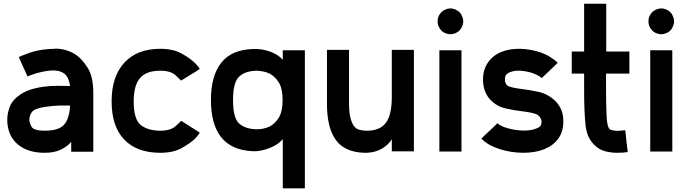

<svg xmlns="http://www.w3.org/2000/svg" viewBox="-20 -824 3754 1044"><path d="M487.3 -314.5Q487.3 -209 487.3 1Q447.3 1 367.2 1Q367.2 -16.6 367.2 -52.7Q344.7 -26.4 309.6 -9.8Q274.4 6.8 223.6 6.8Q223.6 6.8 223.6 6.8Q222.7 6.8 222.7 6.8Q128.9 6.8 74.2 -41Q19.5 -89.8 19.5 -172.9Q19.5 -209 34.2 -246.1Q48.8 -282.2 89.8 -309.6Q112.3 -325.2 143.6 -335.9Q175.8 -346.7 217.8 -352.5Q253.9 -357.4 293 -357.4Q332 -357.4 361.3 -356.4Q358.4 -376 350.6 -395.5Q342.8 -414.1 328.1 -424.8Q295.9 -447.3 237.3 -438.5Q177.7 -429.7 129.9 -408.2Q114.3 -443.4 82 -513.7Q93.8 -519.5 115.2 -527.3Q135.7 -536.1 163.1 -543.9Q212.9 -557.6 276.4 -558.6Q278.3 -559.6 281.2 -559.6Q340.8 -559.6 392.6 -526.4Q424.8 -504.9 456.1 -456.1Q487.3 -409.2 487.3 -317.4Q487.3 -316.4 487.3 -314.5ZM361.3 -250Q351.6 -250 339.8 -250Q322.3 -250 299.8 -250Q262.7 -248 233.4 -244.1Q168.9 -235.4 154.3 -215.8Q139.6 -196.3 139.6 -172.9Q139.6 -159.2 150.4 -136.7Q161.1 -113.3 223.6 -113.3Q296.9 -113.3 326.2 -143.6Q356.4 -173.8 361.3 -250Z M851.6 -113.3Q909.2 -113.3 936.5 -139.6Q964.8 -165 965.8 -167Q986.3 -154.3 987.3 -153.3Q987.3 -153.3 1020.5 -131.8Q1029.3 -127 1040 -120.1Q1051.8 -112.3 1066.4 -102.5Q1066.4 -101.6 1059.6 -92.8Q1052.7 -83 1040 -69.3Q1015.6 -45.9 968.8 -19.5Q922.9 6.8 851.6 6.8Q723.6 6.8 655.3 -65.4Q586.9 -136.7 586.9 -272.5Q586.9 -408.2 656.2 -483.4Q725.6 -558.6 851.6 -558.6Q922.9 -558.6 968.8 -532.2Q1015.6 -505.9 1040 -481.4Q1052.7 -468.8 1059.6 -459Q1066.4 -450.2 1066.4 -449.2Q1046.9 -436.5 1045.9 -435.5Q1044.9 -435.5 1011.7 -415Q1002.9 -409.2 991.2 -402.3Q980.5 -395.5 964.8 -385.7Q963.9 -386.7 936.5 -413.1Q909.2 -439.5 851.6 -439.5Q775.4 -439.5 741.2 -399.4Q707 -359.4 707 -272.5Q707 -172.9 747.1 -142.6Q787.1 -113.3 851.6 -113.3Z M1127 -280.3Q1127 -413.1 1183.6 -483.4Q1239.3 -554.7 1359.4 -557.6Q1363.3 -557.6 1368.2 -557.6Q1372.1 -557.6 1377 -557.6Q1417 -555.7 1455.1 -541Q1493.2 -526.4 1517.6 -499Q1517.6 -516.6 1517.6 -550.8Q1557.6 -550.8 1637.7 -550.8Q1637.7 -300.8 1637.7 200.2Q1597.7 200.2 1517.6 200.2Q1517.6 157.2 1517.6 151.4Q1517.6 146.5 1517.6 107.4Q1517.6 98.6 1517.6 85Q1517.6 72.3 1517.6 54.7Q1517.6 33.2 1517.6 2.9Q1517.6 -27.3 1517.6 -67.4Q1492.2 -38.1 1454.1 -22.5Q1416 -5.9 1376 -2Q1370.1 -2 1362.3 -2Q1355.5 -2 1349.6 -2Q1236.3 -8.8 1181.6 -79.1Q1127 -149.4 1127 -280.3ZM1247.1 -280.3Q1247.1 -182.6 1280.3 -152.3Q1314.5 -122.1 1376 -121.1Q1392.6 -121.1 1409.2 -124Q1426.8 -127.9 1443.4 -134.8Q1473.6 -149.4 1495.1 -182.6Q1516.6 -216.8 1516.6 -280.3Q1516.6 -343.8 1495.1 -377Q1473.6 -410.2 1444.3 -424.8Q1427.7 -432.6 1410.2 -435.5Q1393.6 -438.5 1377 -439.5Q1314.5 -438.5 1281.2 -408.2Q1247.1 -377.9 1247.1 -280.3Z M2110.4 -552.7Q2150.4 -552.7 2230.5 -552.7Q2230.5 -369.1 2230.5 -1Q2190.4 -1 2110.4 -1Q2110.4 -17.6 2110.4 -17.6Q2110.4 -17.6 2110.4 -66.4Q2089.8 -34.2 2054.7 -14.6Q2019.5 4.9 1974.6 6.8Q1971.7 6.8 1967.8 6.8Q1964.8 6.8 1961.9 6.8Q1854.5 3.9 1806.6 -62.5Q1757.8 -127.9 1757.8 -260.7Q1757.8 -358.4 1757.8 -552.7Q1797.9 -552.7 1877.9 -552.7Q1877.9 -506.8 1877.9 -500Q1877.9 -494.1 1877.9 -452.1Q1877.9 -442.4 1877.9 -427.7Q1877.9 -414.1 1877.9 -394.5Q1877.9 -371.1 1877.9 -337.9Q1877.9 -305.7 1877.9 -261.7Q1877.9 -225.6 1881.8 -200.2Q1886.7 -174.8 1893.6 -158.2Q1907.2 -127 1928.7 -120.1Q1950.2 -113.3 1974.6 -113.3Q2045.9 -113.3 2078.1 -156.2Q2110.4 -199.2 2110.4 -294.9Q2110.4 -380.9 2110.4 -552.7Z M2369.1 -550.8Q2409.2 -550.8 2489.3 -550.8Q2489.3 -391.6 2489.3 -73.2Q2489.3 -48.8 2489.3 0Q2449.2 0 2369.1 0Q2369.1 -91.8 2369.1 -276.4Q2369.1 -367.2 2369.1 -550.8ZM2478.5 -658.2Q2468.8 -648.4 2456.1 -643.6Q2442.4 -637.7 2428.7 -637.7Q2416 -637.7 2402.3 -643.6Q2388.7 -648.4 2379.9 -658.2Q2370.1 -668 2364.3 -681.6Q2359.4 -694.3 2359.4 -708Q2359.4 -721.7 2364.3 -734.4Q2370.1 -748 2379.9 -757.8Q2388.7 -766.6 2402.3 -772.5Q2416 -778.3 2428.7 -778.3Q2442.4 -778.3 2456.1 -772.5Q2468.8 -766.6 2478.5 -757.8Q2488.3 -748 2493.2 -734.4Q2499 -721.7 2499 -708Q2499 -694.3 2493.2 -681.6Q2488.3 -668 2478.5 -658.2Z M2826.2 -338.9Q2858.4 -335 2909.2 -324.2Q2960 -312.5 2998 -276.4Q3018.6 -256.8 3031.2 -228.5Q3043.9 -201.2 3043 -161.1Q3043 -160.2 3043 -160.2Q3043 -109.4 3016.6 -71.3Q2989.3 -33.2 2939.5 -12.7Q2915 -2.9 2885.7 2Q2856.4 6.8 2825.2 6.8Q2759.8 6.8 2695.3 -13.7Q2631.8 -34.2 2597.7 -70.3Q2615.2 -86.9 2615.2 -87.9Q2616.2 -87.9 2644.5 -115.2Q2652.3 -123 2662.1 -131.8Q2671.9 -141.6 2684.6 -154.3Q2691.4 -146.5 2706.1 -139.6Q2721.7 -131.8 2740.2 -127Q2776.4 -116.2 2819.3 -114.3Q2863.3 -112.3 2895.5 -125Q2917 -132.8 2920.9 -143.6Q2924.8 -153.3 2924.8 -160.2Q2924.8 -180.7 2907.2 -196.3Q2890.6 -210.9 2813.5 -219.7Q2778.3 -223.6 2729.5 -234.4Q2681.6 -245.1 2647.5 -280.3Q2628.9 -298.8 2618.2 -326.2Q2606.4 -353.5 2606.4 -392.6Q2606.4 -444.3 2632.8 -483.4Q2659.2 -522.5 2707 -542Q2749 -558.6 2799.8 -558.6Q2804.7 -558.6 2810.5 -558.6Q2867.2 -556.6 2918.9 -539.1Q2947.3 -529.3 2970.7 -514.6Q2995.1 -500 3012.7 -482.4Q2995.1 -465.8 2994.1 -464.8Q2993.2 -463.9 2964.8 -436.5Q2958 -429.7 2948.2 -420.9Q2938.5 -411.1 2925.8 -399.4Q2918 -407.2 2904.3 -414.1Q2891.6 -420.9 2875 -426.8Q2845.7 -436.5 2810.5 -439.5Q2776.4 -441.4 2751 -430.7Q2737.3 -424.8 2731.4 -416Q2725.6 -408.2 2725.6 -392.6Q2725.6 -370.1 2738.3 -359.4Q2751 -347.7 2826.2 -338.9Z M3402.3 -423.8Q3360.4 -423.8 3275.4 -423.8Q3275.4 -406.2 3275.4 -405.3Q3275.4 -404.3 3275.4 -374Q3275.4 -367.2 3275.4 -356.4Q3275.4 -346.7 3275.4 -333Q3275.4 -257.8 3278.3 -196.3Q3280.3 -134.8 3295.9 -121.1Q3298.8 -118.2 3316.4 -114.3Q3333 -110.4 3379.9 -116.2Q3381.8 -91.8 3382.8 -90.8Q3382.8 -89.8 3386.7 -50.8Q3388.7 -42 3389.6 -28.3Q3391.6 -14.6 3393.6 2.9Q3378.9 4.9 3365.2 5.9Q3350.6 6.8 3335.9 6.8Q3303.7 6.8 3272.5 -1Q3241.2 -8.8 3216.8 -31.2Q3171.9 -70.3 3164.1 -141.6Q3156.2 -212.9 3156.2 -333Q3156.2 -363.3 3156.2 -423.8Q3133.8 -423.8 3088.9 -423.8Q3088.9 -444.3 3088.9 -485.4Q3088.9 -504.9 3088.9 -543.9Q3111.3 -543.9 3156.2 -543.9Q3156.2 -630.9 3156.2 -803.7Q3196.3 -803.7 3276.4 -803.7Q3276.4 -717.8 3276.4 -543.9Q3318.4 -543.9 3402.3 -543.9Q3402.3 -503.9 3402.3 -423.8Z M3515.6 -550.8Q3555.7 -550.8 3635.7 -550.8Q3635.7 -391.6 3635.7 -73.2Q3635.7 -48.8 3635.7 0Q3595.7 0 3515.6 0Q3515.6 -91.8 3515.6 -276.4Q3515.6 -367.2 3515.6 -550.8ZM3625 -658.2Q3615.2 -648.4 3602.5 -643.6Q3588.9 -637.7 3575.2 -637.7Q3562.5 -637.7 3548.8 -643.6Q3535.2 -648.4 3526.4 -658.2Q3516.6 -668 3510.7 -681.6Q3505.9 -694.3 3505.9 -708Q3505.9 -721.7 3510.7 -734.4Q3516.6 -748 3526.4 -757.8Q3535.2 -766.6 3548.8 -772.5Q3562.5 -778.3 3575.2 -778.3Q3588.9 -778.3 3602.5 -772.5Q3615.2 -766.6 3625 -757.8Q3634.8 -748 3639.6 -734.4Q3645.5 -721.7 3645.5 -708Q3645.5 -694.3 3639.6 -681.6Q3634.8 -668 3625 -658.2Z"/></svg>

Font: Seiden_Sans_Regular
Style: Regular
Weight: 400
Designer: Kevin Beronilla
Version: Version 1.0